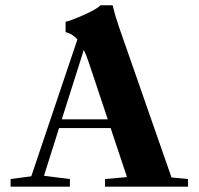

<svg xmlns="http://www.w3.org/2000/svg" viewBox="-20 -696 741 716"><path d="M19.5 0V-28.3L96.7 -38.6L268.6 -548.8Q249.5 -570.8 224.6 -576.2V-614.7Q249 -620.6 295.4 -641.6Q341.8 -662.6 355 -676.3H399.9Q409.2 -637.7 423.3 -596.7L619.6 -34.2L681.2 -28.3V0H371.6V-28.3L453.6 -35.6L392.6 -218.3H200.2L144 -40.5L240.7 -28.3V0ZM311.5 -461.9Q302.7 -488.8 292.5 -509.8L210.4 -251H381.8Z"/></svg>

Font: Elstob
Style: Bold
Weight: 700
Designer: Peter S. Baker
Version: Version 1.015